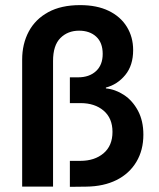

<svg xmlns="http://www.w3.org/2000/svg" viewBox="-20 -730 620 751"><path d="M253.3 0.8V-100.8H294.2Q350 -100.8 385 -130.4Q420 -160 420 -214.2Q420 -267.5 385.4 -297.1Q350.8 -326.7 295 -326.7H253.3V-427.5H285Q329.2 -427.5 355.4 -451.7Q381.7 -475.8 381.7 -519.2Q381.7 -563.3 356.2 -586.7Q330.8 -610 289.2 -610Q245 -610 216.2 -581.2Q187.5 -552.5 187.5 -491.7V0H66.7V-496.7Q66.7 -558.3 92.5 -606.7Q118.3 -655 168.8 -682.5Q219.2 -710 293.3 -710Q359.2 -710 405.4 -687.5Q451.7 -665 476.2 -625Q500.8 -585 500.8 -534.2Q500.8 -474.2 470 -436.7Q439.2 -399.2 394.2 -387.5V-384.2Q430.8 -380.8 464.6 -358.8Q498.3 -336.7 519.6 -297.1Q540.8 -257.5 540.8 -203.3Q540.8 -142.5 513.3 -96.7Q485.8 -50.8 435.8 -25.8Q385.8 -0.8 317.5 0Z"/></svg>

Font: Funnel Sans SemiBold
Style: Regular
Weight: 600
Designer: NORD ID, Kristian Moeller
Foundry: Dicotype
Version: Version 1.000